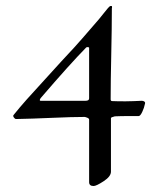

<svg xmlns="http://www.w3.org/2000/svg" viewBox="-20 -441 532 642"><path d="M25 -56Q45 -81 69 -108Q102 -144 143.5 -190Q185 -236 228 -282Q243 -298 311 -377Q316 -383 325.5 -395Q335 -407 341 -414Q347 -421 350 -421Q354 -422 354.5 -419Q355 -416 354 -413Q354 -410 354 -409Q354 -350 352 -259Q350 -168 350 -109Q350 -103 355 -103Q397 -101 454 -104Q459 -104 462.5 -101.5Q466 -99 465 -95Q462 -80 455.5 -66.5Q449 -53 444 -53Q370 -53 364 -52Q351 -49 351 -46V133Q351 149 326.5 165Q302 181 293 181Q278 181 278 168V-41Q278 -45 271.5 -47.5Q265 -50 263 -50Q222 -50 154.5 -47Q87 -44 34 -43Q30 -43 26.5 -48Q23 -53 25 -56ZM266 -104Q278 -104 278 -112V-281Q278 -283 274 -283.5Q270 -284 268 -282Q214 -227 116 -113Q110 -104 116 -104Z"/></svg>

Font: EB Garamond 12 All SC
Style: AllSC
Weight: 400
Version: Version 0.016 ; ttfautohint (v0.97) -l 8 -r 50 -G 200 -x 0 -